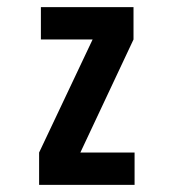

<svg xmlns="http://www.w3.org/2000/svg" viewBox="-20 -520 490 540"><path d="M90 0V-91L240.5 -409H95V-500H355.5V-409L206 -91H358.5V0Z"/></svg>

Font: Trispace Condensed Medium
Style: Regular
Weight: 500
Width: 3
Designer: Tyler Finck
Foundry: Etcetera Type Company
Version: Version 1.210; ttfautohint (v1.8.3)